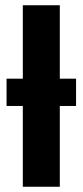

<svg xmlns="http://www.w3.org/2000/svg" viewBox="-20 -712 315 732"><path d="M270 -308H208V0H67V-308H5V-412H67V-692H208V-412H270Z"/></svg>

Font: Fira Sans Compressed SemiBold
Style: Regular
Weight: 600
Width: 1
Designer: bBox Type GmbH & Carrois Corporate GbR & Edenspiekermann AG
Foundry: bBox Type GmbH & Carrois Corporate GbR & Edenspiekermann AG
Version: Version 4.301